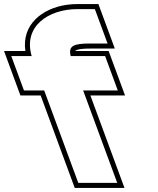

<svg xmlns="http://www.w3.org/2000/svg" viewBox="-355 -839 782 949"><path d="M-5.6 -562H79.5H164.5L227.2 -392H142.2H55.9L193.1 -20L224.5 65H32L0.6 -20L-136.6 -392H-151.6H-236.6L-299.3 -562H-214.3H-198.5C-241.1 -708.1 -117.2 -794 28.9 -794H113.9L176.6 -624H91.6C7.3 -624 -17.9 -612 -5.6 -562ZM16.9 -587C17.1 -588.1 23.6 -599 91.6 -599H212.5L131.4 -819H28.9C10.2 -819 -8.2 -817.7 -26.1 -815.1C-146.2 -797.5 -248.8 -717.6 -229.6 -587H-335.1L-254 -367H-154L14.5 90H260.3L91.8 -367H263.1L181.9 -587Z"/></svg>

Font: Nordica Plus
Style: NordicaClassicBkExtOpOblOl
Weight: 900
Version: Version 1.01